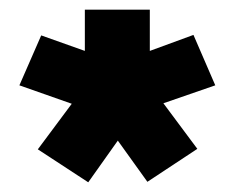

<svg xmlns="http://www.w3.org/2000/svg" viewBox="-20 -719 484 396"><path d="M58 -411 128 -505 20 -543 65 -646 155 -614V-699H289V-614L379 -647L424 -543L317 -506L387 -412L284 -344L223 -429L162 -343Z"/></svg>

Font: Prompt ExtraBold
Style: Regular
Weight: 800
Designer: Katatrad Team
Foundry: CadsonDemak
Version: Version 1.000